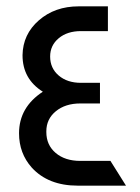

<svg xmlns="http://www.w3.org/2000/svg" viewBox="-20 -585 442 605"><path d="M225 0Q132 0 80 -57Q40 -102 40 -165Q40 -247 115 -296Q51 -336 51 -411Q52 -477 102.5 -521Q153 -565 228 -565H320V-487H235Q192 -487 165 -464.5Q138 -442 138 -407Q138 -370 165 -347Q192 -324 235 -324H295V-259H233Q186 -259 156 -234.5Q126 -210 126 -171V-169Q126 -128 155.5 -103Q185 -78 233 -78H328L377 0Z"/></svg>

Font: Space Grotesk Medium
Style: Regular
Weight: 500
Designer: Florian Karsten
Foundry: Florian Karsten
Version: Version 2.000